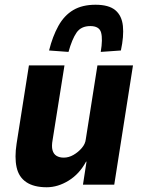

<svg xmlns="http://www.w3.org/2000/svg" viewBox="-20 -779 606 810"><path d="M177 11Q123 11 91 -10.5Q59 -32 50 -73.5Q41 -115 50 -173L102 -503H252L202 -189Q197 -162 201.5 -145.5Q206 -129 218.5 -121.5Q231 -114 249 -114Q270 -114 290 -125.5Q310 -137 325 -154.5Q340 -172 342 -192L391 -503H541L462 0H330L345 -97H343Q315 -45 269.5 -17Q224 11 177 11ZM269 -560 187 -566Q202 -626 226.5 -670Q251 -714 289 -736.5Q327 -759 383 -759Q439 -759 466.5 -736Q494 -713 498.5 -669.5Q503 -626 490 -566L405 -560Q414 -614 406.5 -641.5Q399 -669 361 -669Q322 -669 303 -641.5Q284 -614 269 -560Z"/></svg>

Font: Nunito Sans 7pt Condensed ExtraBold
Style: Italic
Weight: 800
Width: 3
Italic angle: -9°
Designer: Vernon Adams
Foundry: Vernon Adams
Version: Version 3.101;gftools[0.9.27]